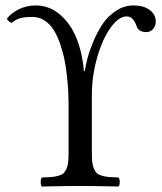

<svg xmlns="http://www.w3.org/2000/svg" viewBox="-20 -678 592 700"><path d="M132.8 2Q128.4 -2.4 128.4 -14.4Q128.4 -26.4 132.8 -30.8Q155.8 -31.7 168.2 -32.7Q180.7 -33.7 193.4 -37.4Q206.1 -41 211.7 -46.4Q217.3 -51.8 222.2 -62.3Q227.1 -72.8 228.5 -86.7Q230 -100.6 230 -122.1V-299.8Q230 -319.3 229 -341.6Q228 -363.8 224.6 -395.8Q221.2 -427.7 215.8 -456.5Q210.4 -485.4 200.2 -515.4Q189.9 -545.4 176.8 -567.1Q163.6 -588.9 143.6 -602.5Q123.5 -616.2 99.1 -616.2Q69.3 -616.2 53.7 -611.8Q38.1 -607.4 22 -594.2Q8.8 -601.1 4.9 -609.9Q22.5 -631.8 50.5 -645Q78.6 -658.2 109.9 -658.2Q160.6 -658.2 199.7 -624Q238.8 -589.8 259.5 -537.1Q280.3 -484.4 286.1 -418.9H289.1Q292.5 -440.4 299.3 -466.8Q306.2 -493.2 321 -528.3Q335.9 -563.5 354.7 -591.3Q373.5 -619.1 403.1 -638.7Q432.6 -658.2 466.8 -658.2Q503.4 -658.2 525.6 -641.8Q547.9 -625.5 547.9 -599.1Q547.9 -583.5 538.1 -572.3Q528.3 -561 513.2 -561Q484.4 -561 477.1 -585Q465.3 -618.2 441.9 -618.2Q412.6 -618.2 383.1 -576.9Q353.5 -535.6 334.2 -468.3Q314.9 -400.9 314.9 -331.1V-122.1Q314.9 -100.6 316.4 -86.7Q317.9 -72.8 322.8 -62.3Q327.6 -51.8 333.3 -46.4Q338.9 -41 351.6 -37.4Q364.3 -33.7 376.7 -32.7Q389.2 -31.7 412.1 -30.8Q416.5 -26.4 416.5 -14.4Q416.5 -2.4 412.1 2Q312.5 0 272.9 0Q230.5 0 132.8 2Z"/></svg>

Font: Common Serif
Style: Regular
Weight: 400
Designer: Philipp H. Poll, Khaled Hosny
Foundry: Stefan Peev, Context Ltd.
Version: Version 1.026